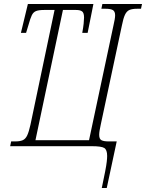

<svg xmlns="http://www.w3.org/2000/svg" viewBox="-20 -734 733 964"><path d="M491 210Q502 158 508 127Q514 96 516 78Q518 60 518 49Q518 18 503.5 9Q489 0 441 0H31L36 -24H57Q80 -24 94 -30Q108 -36 116.5 -54Q125 -72 133 -108L254 -684H203Q175 -684 161 -678.5Q147 -673 139.5 -657Q132 -641 124 -612L111 -569H85L120 -714H449L420 -569H393Q398 -596 400 -615.5Q402 -635 402 -646Q402 -669 392.5 -676.5Q383 -684 361 -684H296L158 -30H427L549 -603Q558 -641 558 -657Q558 -677 546.5 -683.5Q535 -690 510 -690H489L494 -714H693L688 -690H668Q644 -690 630 -684Q616 -678 607.5 -660Q599 -642 592 -606L486 -109Q482 -91 480 -78.5Q478 -66 478 -57Q478 -36 489.5 -30Q501 -24 525 -24H566L516 210Z"/></svg>

Font: Noto Serif ExtraCondensed ExtraLight
Style: Italic
Weight: 200
Width: 2
Italic angle: -12°
Designer: Monotype Design Team
Foundry: Monotype Imaging Inc.
Version: Version 2.014; ttfautohint (v1.8.4.7-5d5b)